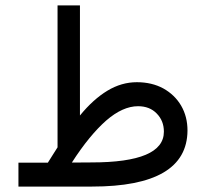

<svg xmlns="http://www.w3.org/2000/svg" viewBox="-20 -687 758 707"><path d="M156.2 -87.9H47.9V0H318.8C552.2 0 669.4 -68.8 670.4 -206.1C670.4 -240.7 662.6 -271 647 -297.9C631.3 -324.7 609.4 -345.7 581.5 -361.3C553.7 -376.5 521 -384.3 483.9 -384.3C446.3 -384.3 410.2 -374 375.5 -353C340.8 -332 307.1 -301.8 274.4 -261.7V-667H191.9V-144.5C186 -135.3 180.2 -126 174.3 -116.7C168 -106.9 162.1 -97.2 156.2 -87.9ZM316.9 -88.9 244.6 -88.4C288.1 -156.2 330.6 -207.5 371.1 -243.2C411.6 -278.3 450.7 -295.9 488.3 -295.9C516.6 -295.9 539.6 -287.1 557.1 -269C574.7 -251 583.5 -229 583.5 -202.1C583.5 -126.5 494.6 -88.9 316.9 -88.9Z"/></svg>

Font: Vazir
Style: Regular
Weight: 400
Designer: Saber Rastikerdar
Foundry: Saber Rastikerdar
Version: Version 27.002;January 24, 2021;FontCreator 13.0.0.2683 64-b